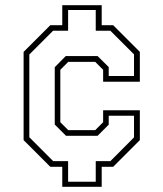

<svg xmlns="http://www.w3.org/2000/svg" viewBox="-20 -720 629 740"><path d="M220 0V-77H174L71 -180V-520L174 -623H220V-700H372V-623H416L519 -520V-405H377.5V-451L347 -481.5H243L212.5 -451V-249L243 -218.5H347L377.5 -249V-295H519V-180L416 -77H372V0ZM242.5 -19.5H349V-99H405.5L496.5 -190.5V-274H399V-239.5L356 -196.5H234.5L191 -240V-461L233.5 -504H356L399 -461.5V-427H496.5V-510.5L405.5 -601.5H349V-681.5H242.5V-601.5H184.5L93 -510V-191L185 -99H242.5Z"/></svg>

Font: Tourney Expanded ExtraLight
Style: Regular
Weight: 200
Width: 7
Designer: Tyler Finck
Foundry: Etcetera Type Co
Version: Version 1.010; ttfautohint (v1.8.3)